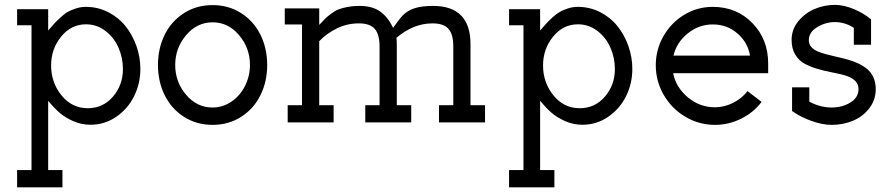

<svg xmlns="http://www.w3.org/2000/svg" viewBox="-20 -510 3718 800"><path d="M564.9 -222.7Q564.9 -162.6 539.1 -109.9Q513.2 -57.1 464.8 -23.7Q416.5 9.8 356.9 9.8Q318.8 9.8 284.4 -5.6Q250 -21 227.5 -40.8Q205.1 -60.5 180.7 -89.8V198.7H240.2V270.5H51.3V198.7H111.3V-404.8H51.3V-471.7H180.7V-382.8Q196.8 -401.4 205.1 -410.6Q213.4 -419.9 230.7 -436Q248 -452.1 262.2 -460.2Q276.4 -468.3 296.6 -474.9Q316.9 -481.4 337.9 -481.4Q387.2 -481.4 430.2 -459.7Q473.1 -438 502.2 -402.1Q531.2 -366.2 548.1 -319.3Q564.9 -272.5 564.9 -222.7ZM338.4 -408.7Q276.4 -408.7 234.6 -357.2Q192.9 -305.7 192.9 -237.3Q192.9 -166 236.3 -112.5Q279.8 -59.1 345.7 -59.1Q409.2 -59.1 450.7 -107.4Q492.2 -155.8 492.2 -222.2Q492.2 -269.5 473.4 -312Q454.6 -354.5 418.7 -381.6Q382.8 -408.7 338.4 -408.7Z M666 -113.8Q638.2 -170.4 638.2 -239.3Q638.2 -308.1 666 -364.7Q693.8 -421.4 746.3 -455.1Q798.8 -488.8 865.7 -488.8Q932.6 -488.8 985.1 -455.1Q1037.6 -421.4 1065.4 -364.7Q1093.3 -308.1 1093.3 -239.3Q1093.3 -170.4 1065.4 -113.8Q1037.6 -57.1 985.1 -23.4Q932.6 10.3 865.7 10.3Q798.8 10.3 746.3 -23.4Q693.8 -57.1 666 -113.8ZM1021.5 -239.3Q1021.5 -309.6 976.3 -363.3Q931.2 -417 865.7 -417Q800.8 -417 755.4 -363.3Q710 -309.6 710 -239.3Q710 -168.9 755.1 -115.5Q800.3 -62 865.7 -62Q908.7 -62 945.1 -87.2Q981.4 -112.3 1001.5 -153.1Q1021.5 -193.8 1021.5 -239.3Z M1475.6 -412.6Q1425.3 -412.6 1382.6 -391.1Q1339.8 -369.6 1310.1 -338.4V-71.8H1370.1V0H1178.7V-71.8H1238.3V-408.2H1166.5V-475.1H1310.1V-406.2Q1326.2 -423.8 1335 -432.4Q1343.8 -440.9 1359.9 -453.1Q1376 -465.3 1390.6 -470.9Q1405.3 -476.6 1427.7 -481Q1450.2 -485.4 1477.5 -485.4Q1532.2 -485.4 1564.9 -461.4Q1597.7 -437.5 1617.7 -394Q1647.9 -436 1659.7 -447.3Q1690.9 -478 1746.1 -483.4Q1763.2 -485.4 1784.2 -485.4Q1940.4 -485.4 1940.4 -325.7V-71.8H2001V0H1809.1V-71.8H1868.7V-317.4Q1868.7 -367.2 1848.6 -389.9Q1828.6 -412.6 1782.2 -412.6Q1702.6 -412.6 1631.8 -352.5Q1633.3 -339.4 1633.3 -325.7V-71.8H1693.4V0H1502V-71.8H1561.5V-317.4Q1561.5 -366.7 1541.5 -389.6Q1521.5 -412.6 1475.6 -412.6Z M2614.7 -222.7Q2614.7 -162.6 2588.9 -109.9Q2563 -57.1 2514.6 -23.7Q2466.3 9.8 2406.7 9.8Q2368.7 9.8 2334.2 -5.6Q2299.8 -21 2277.3 -40.8Q2254.9 -60.5 2230.5 -89.8V198.7H2290V270.5H2101.1V198.7H2161.1V-404.8H2101.1V-471.7H2230.5V-382.8Q2246.6 -401.4 2254.9 -410.6Q2263.2 -419.9 2280.5 -436Q2297.9 -452.1 2312 -460.2Q2326.2 -468.3 2346.4 -474.9Q2366.7 -481.4 2387.7 -481.4Q2437 -481.4 2480 -459.7Q2522.9 -438 2552 -402.1Q2581.1 -366.2 2597.9 -319.3Q2614.7 -272.5 2614.7 -222.7ZM2388.2 -408.7Q2326.2 -408.7 2284.4 -357.2Q2242.7 -305.7 2242.7 -237.3Q2242.7 -166 2286.1 -112.5Q2329.6 -59.1 2395.5 -59.1Q2459 -59.1 2500.5 -107.4Q2542 -155.8 2542 -222.2Q2542 -269.5 2523.2 -312Q2504.4 -354.5 2468.5 -381.6Q2432.6 -408.7 2388.2 -408.7Z M2784.7 -205.1Q2796.4 -146 2845.9 -104.5Q2895.5 -63 2959 -63Q2997.6 -63 3034.2 -81.3Q3070.8 -99.6 3094.7 -130.4L3153.3 -85.4Q3119.1 -40.5 3067.4 -15.1Q3015.6 10.3 2959 10.3Q2892.6 10.3 2835.7 -23.4Q2778.8 -57.1 2745.6 -114.5Q2712.4 -171.9 2712.4 -238.3Q2712.4 -302.7 2744.1 -358.9Q2775.9 -415 2830.6 -448.2Q2885.3 -481.4 2949.7 -481.4Q3048.8 -481.4 3114.7 -414.1Q3180.7 -346.7 3180.7 -245.1V-205.1ZM3105 -278.3Q3096.2 -333 3052.7 -370.6Q3009.3 -408.2 2950.2 -408.2Q2891.6 -408.2 2845.2 -370.4Q2798.8 -332.5 2786.1 -278.3Z M3278.3 -343.8Q3278.3 -387.2 3306.4 -421.6Q3334.5 -456.1 3375 -472.9Q3415.5 -489.7 3459 -489.7Q3495.1 -489.7 3537.4 -472.2Q3579.6 -454.6 3609.4 -429.2V-323.7H3537.6V-394Q3500.5 -418 3458.5 -418Q3419.9 -418 3385 -397Q3350.1 -376 3350.1 -342.3Q3350.1 -326.7 3359.6 -315.2Q3369.1 -303.7 3385.3 -296.6Q3401.4 -289.6 3422.4 -283.9Q3443.4 -278.3 3466.3 -273.2Q3489.3 -268.1 3512.5 -261.7Q3535.6 -255.4 3556.6 -245.4Q3577.6 -235.4 3593.8 -221.9Q3609.9 -208.5 3619.4 -187.3Q3628.9 -166 3628.9 -138.7Q3628.9 -93.8 3602.3 -59.1Q3575.7 -24.4 3534.4 -7.1Q3493.2 10.3 3445.3 10.3Q3406.7 10.3 3360.6 -6.3Q3314.5 -22.9 3280.3 -47.4V-146H3352.1V-86.4Q3397.9 -62 3445.3 -62Q3489.3 -62 3523.2 -82.8Q3557.1 -103.5 3557.1 -139.2Q3557.1 -160.6 3541.7 -174.6Q3526.4 -188.5 3501.7 -195.6Q3477.1 -202.6 3447.3 -208.3Q3417.5 -213.9 3387.9 -222.4Q3358.4 -231 3333.7 -243.9Q3309.1 -256.8 3293.7 -282.2Q3278.3 -307.6 3278.3 -343.8Z"/></svg>

Font: Eligible
Style: Regular
Weight: 500
Version: Version 1.1